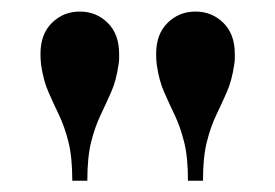

<svg xmlns="http://www.w3.org/2000/svg" viewBox="-20 -780 476 332"><path d="M305 -467.5Q305 -509 298.2 -535.2Q291.5 -561.5 282 -581.2Q272.5 -601 263.8 -620.8Q255 -640.5 251 -668.5Q250.5 -674 250.2 -678.2Q250 -682.5 250 -687Q250 -721 269.8 -740.5Q289.5 -760 318 -760Q346.5 -760 366.2 -740.5Q386 -721 386 -687Q386 -682.5 386 -678.2Q386 -674 385 -668.5Q381 -640.5 372.2 -620.8Q363.5 -601 354 -581.2Q344.5 -561.5 337.8 -535.2Q331 -509 331 -467.5ZM105 -467.5Q105 -509 98.2 -535.2Q91.5 -561.5 82 -581.2Q72.5 -601 63.8 -620.8Q55 -640.5 51 -668.5Q50.5 -674 50.2 -678.2Q50 -682.5 50 -687Q50 -721 69.8 -740.5Q89.5 -760 118 -760Q146.5 -760 166.2 -740.5Q186 -721 186 -687Q186 -682.5 186 -678.2Q186 -674 185 -668.5Q181 -640.5 172.2 -620.8Q163.5 -601 154 -581.2Q144.5 -561.5 137.8 -535.2Q131 -509 131 -467.5Z"/></svg>

Font: Bodoni Moda 9pt SemiBold
Style: Regular
Weight: 600
Designer: Owen Earl
Foundry: indestructible type
Version: Version 2.005